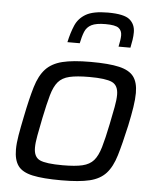

<svg xmlns="http://www.w3.org/2000/svg" viewBox="-53 -784 683 838"><g transform="rotate(5 288.5 -365.5)"><path d="M247 8Q166 8 120.5 -2Q75 -12 56.5 -37.5Q38 -63 38 -109Q38 -136 44 -171.5Q50 -207 60 -255Q76 -335 91.5 -386.5Q107 -438 133.5 -466.5Q160 -495 206 -506.5Q252 -518 330 -518Q410 -518 455 -507.5Q500 -497 519 -471.5Q538 -446 538 -400Q538 -373 532.5 -337.5Q527 -302 517 -255Q499 -174 483.5 -122.5Q468 -71 442 -42.5Q416 -14 370.5 -3Q325 8 247 8ZM247 -58Q302 -58 333.5 -65.5Q365 -73 382.5 -93Q400 -113 411.5 -152Q423 -191 436 -255Q445 -299 451 -331Q457 -363 457 -385Q457 -426 429.5 -439Q402 -452 330 -452Q275 -452 243 -444.5Q211 -437 193.5 -416.5Q176 -396 165 -357Q154 -318 141 -255Q132 -210 126 -178Q120 -146 120 -124Q120 -83 147 -70.5Q174 -58 247 -58ZM221 -595Q230 -637 244 -669.5Q258 -702 290 -720.5Q322 -739 386 -739Q457 -739 481.5 -718.5Q506 -698 506 -663Q506 -647 503.5 -630.5Q501 -614 497 -595H445Q448 -610 450 -622Q452 -634 452 -645Q452 -666 437.5 -677Q423 -688 380 -688Q339 -688 318.5 -677.5Q298 -667 289.5 -646Q281 -625 275 -595Z"/></g></svg>

Font: Saira
Style: Italic
Weight: 400
Italic angle: -12°
Designer: Hector Gatti with collaboration of the Omnibus-Type team
Foundry: Omnibus-Type
Version: Version 1.100; ttfautohint (v1.8.3)